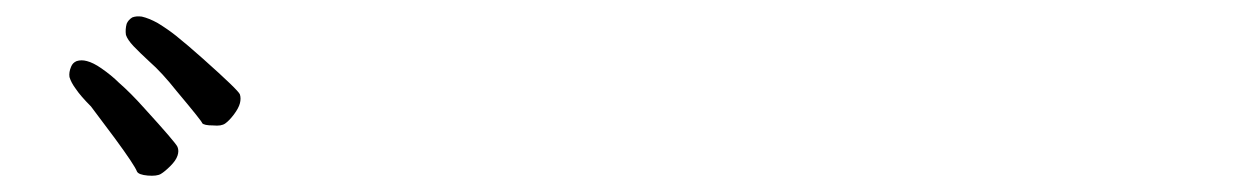

<svg xmlns="http://www.w3.org/2000/svg" viewBox="-20 -789 1540 236"><path d="M197.3 -676.8Q178.7 -700.2 164.1 -712.9Q151.4 -724.6 144 -732.4Q136.7 -740.2 134.8 -746.1Q133.8 -752.9 135.7 -759.8Q137.7 -764.6 142.6 -767.6Q147.5 -769.5 154.3 -768.6Q163.1 -766.6 173.8 -760.7Q186.5 -752.9 196.3 -745.1Q210.9 -733.4 229.5 -716.8Q273.4 -677.7 274.9 -672.9Q276.4 -668 274.9 -662.1Q273.4 -656.2 267.6 -648.4Q261.7 -640.6 256.8 -637.2Q252 -633.8 242.2 -634.8Q230.5 -634.8 228.5 -637.7Q228.5 -639.6 197.3 -676.8ZM121.1 -619.1Q95.7 -653.3 91.8 -658.2Q79.1 -670.9 73.2 -679.7Q67.4 -687.5 65.4 -694.3Q64.5 -700.2 67.4 -707Q69.3 -711.9 74.2 -713.9Q80.1 -715.8 86.9 -713.9Q94.7 -711.9 104.5 -705.1Q117.2 -696.3 126 -687.5Q140.6 -674.8 157.2 -656.2Q196.3 -613.3 198.2 -608.4Q200.2 -603.5 198.2 -597.7Q196.3 -591.8 189.5 -585Q182.6 -578.1 177.7 -575.2Q172.9 -572.3 161.6 -573.2Q150.4 -574.2 148.4 -578.1Q145.5 -585.9 121.1 -619.1Z"/></svg>

Font: ToneOZ-Zhuyin-Tsuipita-TC
Style: Regular
Weight: 400
Designer: ÂÆ£ÂøóÂáåJeffrey Xuan(jeffreyx@gmail.com, ToneOZ.com) ÈòøÂù§(cjkFonts)
Foundry: ToneOZ
Version: Version 0.240710